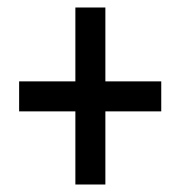

<svg xmlns="http://www.w3.org/2000/svg" viewBox="-20 -610 483 512"><path d="M261 -393V-590H181V-393H31V-313H181V-118H261V-313H410V-393Z"/></svg>

Font: Noto Sans Arabic UI XCn Md
Style: Regular
Weight: 500
Width: 2
Designer: Monotype Design Team, Nadine Chahine and Nizar Qandah
Foundry: Monotype Imaging Inc.
Version: Version 2.010